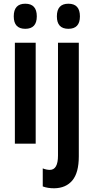

<svg xmlns="http://www.w3.org/2000/svg" viewBox="-20 -773 503 1033"><path d="M116 -753Q178 -753 178 -685Q178 -618 116 -618Q54 -618 54 -685Q54 -753 116 -753ZM172 -543V0H60V-543ZM286 -685Q286 -753 348 -753Q410 -753 410 -685Q410 -618 348 -618Q286 -618 286 -685ZM272 240Q236 240 210 230V133Q230 141 248 141Q292 141 292 64V-543H404V68Q404 156 369.5 197.5Q335 239 272 240Z"/></svg>

Font: Noto Sans Ethiopic ExtraCondensed SemiBold
Style: Regular
Weight: 600
Width: 2
Designer: Monotype Design Team
Foundry: Monotype Imaging Inc.
Version: Version 2.102; ttfautohint (v1.8.4.7-5d5b)